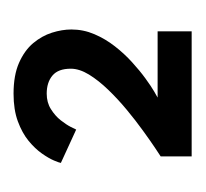

<svg xmlns="http://www.w3.org/2000/svg" viewBox="-30 -682 302 282"><g transform="rotate(-90 121.0 -541.0)"><path d="M124.4 -623.4Q111.4 -623.4 101.7 -617.2Q91.9 -611.1 85.4 -602.9Q78.9 -594.6 75.5 -587.9Q72.1 -581.1 71.7 -580.1L22.7 -602.6Q23 -604.9 26.2 -612.6Q29.5 -620.4 36.5 -630.4Q43.5 -640.4 55.1 -650Q66.7 -659.5 83.8 -665.8Q100.9 -672.1 124.4 -672.1Q151.4 -672.1 169.6 -664.1Q187.8 -656.1 198.6 -643.3Q209.3 -630.5 214 -615.7Q218.7 -600.8 218.7 -587.2Q218.7 -569.5 211.8 -553.4Q204.9 -537.2 194 -523.3Q183.1 -509.3 170.6 -498Q158.1 -486.6 146.8 -478.4Q135.4 -470.1 127.7 -465.6Q120 -461 118.7 -460.5H216V-410.5H32.3V-456Q35 -457.8 45.3 -464.6Q55.6 -471.5 70.2 -482.1Q84.8 -492.6 100.6 -505.7Q116.3 -518.7 130.1 -533Q143.8 -547.2 152.5 -561.3Q161.1 -575.5 161.1 -588Q161.1 -606.5 151.1 -614.9Q141.1 -623.4 124.4 -623.4Z"/></g></svg>

Font: League Spartan Extralight
Style: Regular
Weight: 200
Foundry: The League of Moveable Type
Version: Version 2.300; ttfautohint (v1.8.3)